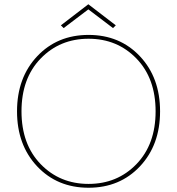

<svg xmlns="http://www.w3.org/2000/svg" viewBox="-20 -874 832 902"><path d="M637.5 -609.5Q732 -509 732 -351Q732 -193 637.5 -92.5Q543 8 396 8Q249 8 154.5 -92.5Q60 -193 60 -351Q60 -509 154.5 -609.5Q249 -710 396 -710Q543 -710 637.5 -609.5ZM171 -599Q81 -506 81 -351Q81 -196 171 -103Q261 -10 396 -10Q531 -10 621 -103Q711 -196 711 -351Q711 -506 621 -599Q531 -692 396 -692Q261 -692 171 -599ZM395 -854 524 -755 511 -742 395 -830 279 -742 266 -755Z"/></svg>

Font: SVN-Poppins Thin
Style: Regular
Weight: 100
Designer: Ninad Kale (Devanagari), Jonny Pinhorn (Latin)
Foundry: Indian Type Foundry
Version: Version 3.002 2017